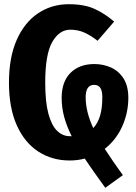

<svg xmlns="http://www.w3.org/2000/svg" viewBox="-20 -751 655 923"><path d="M314.9 20.5Q229.7 20.5 163.8 -22.6Q97.9 -65.6 60.5 -149.2Q23.1 -232.8 23.1 -353.8Q23.1 -475.4 60.5 -559.5Q97.9 -643.6 163.1 -687.2Q228.2 -730.8 310.8 -730.8Q385.1 -730.8 434.6 -708.2Q484.1 -685.6 528.7 -647.2L449.2 -554.9Q416.4 -580.5 385.6 -594.4Q354.9 -608.2 317.9 -608.2Q265.1 -608.2 231.3 -549.2Q197.4 -490.3 197.4 -353.8Q197.4 -260.5 212.8 -203.8Q228.2 -147.2 254.9 -121.8Q281.5 -96.4 314.4 -96.4Q319.5 -96.4 324.6 -96.4Q301 -143.1 288.7 -188.2Q276.4 -233.3 276.4 -280.5Q276.4 -358.5 319 -400.8Q361.5 -443.1 433.8 -443.1Q476.4 -443.1 513.6 -426.4Q550.8 -409.7 573.8 -373.8Q596.9 -337.9 596.9 -280.5Q596.9 -209.2 567.7 -143.8Q538.5 -78.5 483.6 -35.4Q502.1 -7.2 523.6 24.4Q545.1 55.9 570.8 90.8L486.2 151.8Q458.5 113.3 433.8 78.7Q409.2 44.1 387.7 11.3Q352.8 20.5 314.9 20.5ZM391.8 -283.6Q391.8 -214.4 428.2 -135.4Q472.8 -181 471.8 -285.6Q471.8 -343.1 432.8 -343.1Q391.8 -343.1 391.8 -283.6Z"/></svg>

Font: FiraCode Nerd Font Mono
Style: Bold
Weight: 700
Monospace: yes
Designer: Carrois Corporate, Edenspiekermann AG, Nikita Prokopov
Foundry: Carrois Corporate, Edenspiekermann AG, Nikita Prokopov
Version: Version 6.002;Nerd Fonts 3.3.0